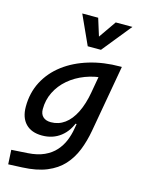

<svg xmlns="http://www.w3.org/2000/svg" viewBox="-145 -859 877 1177"><g transform="rotate(15 293.0 -270.5)"><path d="M26.9 234.4 22 143.6 124.5 137.2Q185.5 133.3 228.3 113.8Q271 94.2 298.3 63.5Q325.7 32.7 341.1 -4.9Q356.4 -42.5 362.8 -82.5L427.7 -450.7L541.5 -522.5H545.4L470.2 -98.1Q458 -29.3 434.8 28.8Q411.6 86.9 371.6 130.9Q331.5 174.8 268.8 200.7Q206.1 226.6 114.7 230.5ZM468.8 -429.7Q400.4 -426.8 341.3 -404.3Q282.2 -381.8 238 -344Q193.8 -306.2 168.9 -256.1Q144 -206.1 144 -147.5Q144 -116.2 161.9 -99.4Q179.7 -82.5 212.4 -82.5Q260.7 -82.5 299.3 -110.6Q337.9 -138.7 365 -193.1Q392.1 -247.6 405.8 -325.7L409.2 -345.2L459.5 -304.2L402.8 -112.8H346.2L369.6 -136.2Q347.7 -66.4 298.3 -28.1Q249 10.3 180.7 10.3Q113.3 10.3 76.4 -27.8Q39.6 -65.9 39.6 -135.3Q39.6 -223.1 76.9 -294.7Q114.3 -366.2 181.6 -417Q249 -467.8 339.6 -495.1Q430.2 -522.5 536.1 -522.5H544.9ZM310.5 -590.8 226.1 -776.4H327.1L364.7 -656.2H355L438.5 -776.4H544.4L394.5 -590.8Z"/></g></svg>

Font: Cascadia Code PL
Style: Italic
Weight: 400
Italic angle: -10°
Monospace: yes
Designer: Aaron Bell
Foundry: Saja Typeworks
Version: Version 2404.023